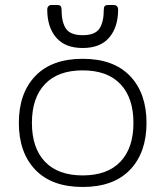

<svg xmlns="http://www.w3.org/2000/svg" viewBox="-20 -729 658 764"><path d="M168 -691Q168 -699 172.5 -704Q177 -709 184 -709H208Q218 -709 221.5 -704.5Q225 -700 225 -690Q225 -641 242.5 -615Q260 -589 309 -589Q358 -589 375.5 -615Q393 -641 393 -690Q393 -700 396.5 -704.5Q400 -709 410 -709H434Q441 -709 445.5 -704Q450 -699 450 -691Q450 -621 414.5 -579.5Q379 -538 309 -538Q239 -538 203.5 -579.5Q168 -621 168 -691ZM55 -240Q55 -358 120.5 -426.5Q186 -495 309 -495Q432 -495 497.5 -426.5Q563 -358 563 -240Q563 -122 497.5 -53.5Q432 15 309 15Q186 15 120.5 -53.5Q55 -122 55 -240ZM511 -240Q511 -340 459 -394.5Q407 -449 309 -449Q211 -449 159 -394.5Q107 -340 107 -240Q107 -140 159 -85.5Q211 -31 309 -31Q407 -31 459 -85.5Q511 -140 511 -240Z"/></svg>

Font: Mitr ExtraLight
Style: Regular
Weight: 275
Designer: Thanarat Vachiruckul
Foundry: Cadson Demak Co.,Ltd.
Version: Version 1.001